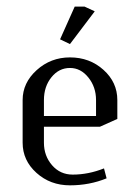

<svg xmlns="http://www.w3.org/2000/svg" viewBox="-20 -556 420 576"><path d="M47.9 -127.9V-255.9Q47.9 -307.6 90.1 -345.7Q132.3 -383.8 189.9 -383.8Q249 -383.8 290.5 -346.4Q332 -309.1 332 -255.9V-199.2L279.8 -175.8H111.8V-127.9Q111.8 -88.4 136.2 -60.3Q160.6 -32.2 198.2 -32.2Q245.1 -32.2 292 -50.8L299.8 -21Q248.5 0 189.9 0Q130.9 0 89.4 -37.4Q47.9 -74.7 47.9 -127.9ZM111.8 -208H268.1V-255.9Q268.1 -294.9 245.1 -323.5Q222.2 -352.1 189.9 -352.1Q156.7 -352.1 134.3 -324.2Q111.8 -296.4 111.8 -255.9ZM160.2 -438 204.1 -536.1H233.9L264.2 -522L189.9 -423.8Z"/></svg>

Font: Gawaa
Style: Regular
Weight: 400
Designer: T. Christopher White
Version: Version 1.0